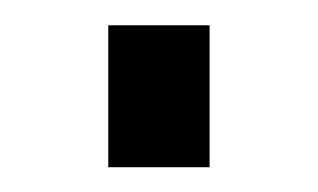

<svg xmlns="http://www.w3.org/2000/svg" viewBox="-20 -135 257 155"><path d="M67.4 0V-114.6H149.2V0Z"/></svg>

Font: Titillium Web
Style: Bold
Weight: 700
Designer: Mohamed Gaber, Accademia di Belle Arti di Urbino
Foundry: Kief Type Foundry, Accademia di Belle Arti di Urbino
Version: Version 3.000